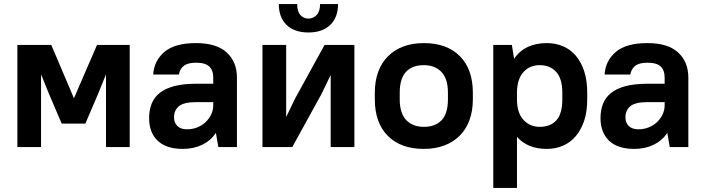

<svg xmlns="http://www.w3.org/2000/svg" viewBox="-20 -720 3450 940"><path d="M220 -260 181 -356V0H65V-500H231L342 -239L455 -500H615V0H499V-356L460 -260L398 -115H282Z M875 9Q794 9 752 -31Q710 -71 710 -142Q710 -181 722.5 -212.5Q735 -244 762.5 -265.5Q790 -287 833.5 -298.5Q877 -310 940 -310H1024V-340Q1024 -376 1004.5 -394.5Q985 -413 940 -413Q898 -413 879 -397Q860 -381 856 -355H730Q734 -422 784.5 -465.5Q835 -509 940 -509Q1040 -509 1090 -463Q1140 -417 1140 -340V0H1049L1037 -69Q1011 -31 969.5 -11Q928 9 875 9ZM895 -87Q923 -87 946.5 -96.5Q970 -106 987 -122.5Q1004 -139 1014 -160Q1024 -181 1024 -205V-220H940Q880 -220 856 -200Q832 -180 832 -146Q832 -119 848.5 -103Q865 -87 895 -87Z M1599 -353 1554 -260 1411 0H1265V-500H1381V-147L1426 -240L1569 -500H1715V0H1599ZM1490 -561Q1421 -561 1383 -598Q1345 -635 1345 -700H1435Q1435 -664 1450.5 -646.5Q1466 -629 1490 -629Q1513 -629 1530 -646.5Q1547 -664 1547 -700H1635Q1635 -635 1597 -598Q1559 -561 1490 -561Z M2055 9Q1942 9 1878.5 -55Q1815 -119 1815 -234V-266Q1815 -323 1831.5 -368Q1848 -413 1879.5 -444.5Q1911 -476 1955 -492.5Q1999 -509 2055 -509Q2168 -509 2231.5 -445Q2295 -381 2295 -266V-234Q2295 -177 2278.5 -132Q2262 -87 2230.5 -55.5Q2199 -24 2154.5 -7.5Q2110 9 2055 9ZM2055 -99Q2112 -99 2142.5 -132Q2173 -165 2173 -234V-266Q2173 -334 2141.5 -367.5Q2110 -401 2055 -401Q1998 -401 1967.5 -368Q1937 -335 1937 -266V-234Q1937 -166 1968.5 -132.5Q2000 -99 2055 -99Z M2657 9Q2563 9 2511 -50V200H2395V-500H2486L2497 -432Q2523 -471 2563.5 -490Q2604 -509 2657 -509Q2700 -509 2736.5 -493.5Q2773 -478 2799 -447.5Q2825 -417 2840 -371.5Q2855 -326 2855 -266V-234Q2855 -174 2840 -129Q2825 -84 2798.5 -53Q2772 -22 2736 -6.5Q2700 9 2657 9ZM2622 -99Q2675 -99 2704 -131Q2733 -163 2733 -234V-266Q2733 -335 2703 -368Q2673 -401 2622 -401Q2574 -401 2543.5 -368Q2513 -335 2511 -272V-234Q2511 -168 2542.5 -133.5Q2574 -99 2622 -99Z M3085 9Q3004 9 2962 -31Q2920 -71 2920 -142Q2920 -181 2932.5 -212.5Q2945 -244 2972.5 -265.5Q3000 -287 3043.5 -298.5Q3087 -310 3150 -310H3234V-340Q3234 -376 3214.5 -394.5Q3195 -413 3150 -413Q3108 -413 3089 -397Q3070 -381 3066 -355H2940Q2944 -422 2994.5 -465.5Q3045 -509 3150 -509Q3250 -509 3300 -463Q3350 -417 3350 -340V0H3259L3247 -69Q3221 -31 3179.5 -11Q3138 9 3085 9ZM3105 -87Q3133 -87 3156.5 -96.5Q3180 -106 3197 -122.5Q3214 -139 3224 -160Q3234 -181 3234 -205V-220H3150Q3090 -220 3066 -200Q3042 -180 3042 -146Q3042 -119 3058.5 -103Q3075 -87 3105 -87Z"/></svg>

Font: Retni Sans
Style: Bold
Weight: 700
Designer: Vitaly Kuzmin
Foundry: ParaType Ltd.
Version: Version 1.00;March 2, 2019;FontCreator 11.5.0.2425 64-bit; t